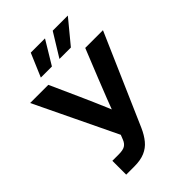

<svg xmlns="http://www.w3.org/2000/svg" viewBox="-268 -1061 1178 1178"><g transform="rotate(-45 321.5 -471.5)"><path d="M111.3 0V-120.1H167.5Q204.1 -120.1 221.7 -131.1Q239.3 -142.1 248.5 -165.5L260.7 -196.3L5.4 -727.5H163.1L247.6 -539.6Q267.6 -495.6 285.6 -453.6Q303.7 -411.6 321.3 -370.6Q338.9 -329.6 356 -287.1H309.6Q333.5 -350.1 357.2 -411.9Q380.9 -473.6 407.7 -539.6L483.4 -727.5H637.2L379.9 -136.7Q360.4 -92.8 335.2 -62.3Q310.1 -31.7 273.2 -15.9Q236.3 0 181.6 0ZM258.3 -791.5H162.1L226.6 -943.4H350.1ZM422.9 -791.5H323.7L417 -943.4H548.3Z"/></g></svg>

Font: Inter Cardless Display
Style: Bold
Weight: 700
Designer: Rasmus Andersson
Foundry: rsms
Version: Version 4.001;git-9221beed3